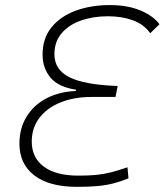

<svg xmlns="http://www.w3.org/2000/svg" viewBox="-20 -723 645 753"><path d="M410.6 -703.1Q481 -703.1 531.5 -681.6Q582 -660.2 605.5 -627.9L569.3 -592.8Q543.9 -627.9 500.7 -643.6Q457.5 -659.2 403.3 -659.2Q344.7 -659.2 297.1 -642.3Q249.5 -625.5 221.4 -592.3Q193.4 -559.1 193.4 -510.3Q193.4 -449.7 252 -420.2Q310.5 -390.6 441.4 -385.7L433.1 -342.8H340.3Q269.5 -342.8 216.6 -321Q163.6 -299.3 134 -260Q104.5 -220.7 104.5 -168Q104.5 -104.5 152.1 -69.3Q199.7 -34.2 287.1 -34.2Q326.7 -34.2 356 -36.9Q385.3 -39.6 414.1 -46.9Q442.9 -54.2 480 -66.9L483.9 -23.4Q452.1 -10.7 423.3 -3.4Q394.5 3.9 361.1 6.8Q327.6 9.8 281.7 9.8Q173.3 9.8 114.7 -34.9Q56.2 -79.6 56.2 -159.7Q56.2 -219.2 83.7 -264.6Q111.3 -310.1 161.1 -336.7Q210.9 -363.3 277.3 -366.2L278.3 -371.1Q208.5 -381.8 177.7 -418.9Q147 -456.1 147 -508.3Q147 -572.8 182.1 -616Q217.3 -659.2 277.1 -681.2Q336.9 -703.1 410.6 -703.1Z"/></svg>

Font: Cascadia Mono PL ExtraLight
Style: Italic
Weight: 200
Italic angle: -10°
Monospace: yes
Designer: Aaron Bell
Foundry: Saja Typeworks
Version: Version 2404.023; ttfautohint (v1.8.4)